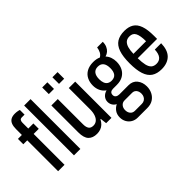

<svg xmlns="http://www.w3.org/2000/svg" viewBox="-92 -1256 1970 1970"><g transform="rotate(-45 892.5 -271.5)"><path d="M72 0V-448H15V-526H72V-611Q72 -652 83 -679Q94 -706 117 -719Q140 -732 176 -732Q185 -732 196.5 -731Q208 -730 219.5 -727.5Q231 -725 239 -722V-654H200Q181 -654 173 -642.5Q165 -631 165 -611V-526H239V-448H165V0ZM302 0V-723H395V0Z M626 12Q566 12 533 -22Q500 -56 500 -136V-526H593V-158Q593 -137 597 -121.5Q601 -106 609 -95Q617 -84 630 -79Q643 -74 660 -74Q687 -74 708 -90Q729 -106 741 -138.5Q753 -171 753 -218V-526H846V0H769L761 -70H756Q742 -42 722.5 -23.5Q703 -5 678.5 3.5Q654 12 626 12ZM564 -627V-723H639V-627ZM712 -627V-723H787V-627Z M1039 189Q1002 189 972.5 172Q943 155 926 125Q909 95 909 57Q909 15 930 -15Q951 -45 984 -61Q959 -74 946 -96Q933 -118 933 -144Q933 -177 954 -201.5Q975 -226 1010 -235Q978 -258 961.5 -292.5Q945 -327 945 -369Q945 -418 964.5 -456.5Q984 -495 1023 -516.5Q1062 -538 1118 -538Q1142 -538 1162.5 -534Q1183 -530 1199 -522Q1223 -535 1236 -559.5Q1249 -584 1253 -615H1335Q1335 -580 1323.5 -554Q1312 -528 1293 -511.5Q1274 -495 1248 -488Q1270 -465 1280.5 -434.5Q1291 -404 1291 -370Q1291 -321 1272 -282.5Q1253 -244 1216 -222Q1179 -200 1124 -200H1069Q1047 -200 1033.5 -189.5Q1020 -179 1020 -156Q1020 -135 1035.5 -124Q1051 -113 1074 -113H1207Q1266 -113 1299 -72Q1332 -31 1332 29Q1332 73 1313.5 109.5Q1295 146 1261 167.5Q1227 189 1177 189ZM1068 119H1168Q1189 119 1205.5 109Q1222 99 1231 81.5Q1240 64 1240 43Q1240 9 1223 -11.5Q1206 -32 1177 -32H1068Q1038 -32 1019.5 -10.5Q1001 11 1001 43Q1001 77 1019 98Q1037 119 1068 119ZM1118 -268Q1159 -268 1179 -293.5Q1199 -319 1199 -369Q1199 -419 1179 -445Q1159 -471 1118 -471Q1078 -471 1057.5 -445Q1037 -419 1037 -369Q1037 -337 1046 -314Q1055 -291 1073.5 -279.5Q1092 -268 1118 -268Z M1565 12Q1498 12 1455.5 -16.5Q1413 -45 1393 -106Q1373 -167 1373 -263Q1373 -362 1394 -422.5Q1415 -483 1458.5 -510.5Q1502 -538 1570 -538Q1630 -538 1670 -513.5Q1710 -489 1730 -433.5Q1750 -378 1750 -285V-242H1469Q1470 -181 1479 -142Q1488 -103 1509 -84Q1530 -65 1566 -65Q1587 -65 1603 -72Q1619 -79 1630.5 -93Q1642 -107 1648.5 -129Q1655 -151 1656 -181H1748Q1747 -134 1735 -97.5Q1723 -61 1699.5 -37Q1676 -13 1642 -0.5Q1608 12 1565 12ZM1470 -305H1653Q1653 -347 1648 -376.5Q1643 -406 1633 -425Q1623 -444 1606.5 -452.5Q1590 -461 1567 -461Q1532 -461 1511.5 -442.5Q1491 -424 1481 -389.5Q1471 -355 1470 -305Z"/></g></svg>

Font: Archivo Condensed Medium
Style: Regular
Weight: 500
Width: 3
Designer: Hector Gatti
Foundry: Omnibus-Type
Version: Version 2.001